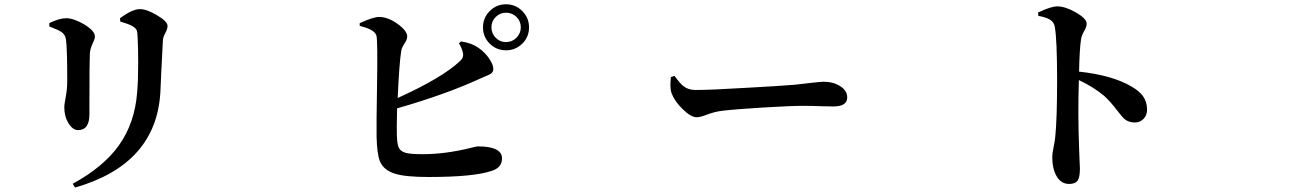

<svg xmlns="http://www.w3.org/2000/svg" viewBox="-20 -801 6040 888"><path d="M327.1 66.4 316.4 48.8Q458 -28.3 529.3 -127.9Q603.5 -231.4 614.3 -374Q619.1 -425.8 619.1 -510.7Q619.1 -588.9 616.2 -634.8Q615.2 -653.3 612.3 -661.1Q607.4 -670.9 594.7 -678.7Q582 -687.5 543 -699.2Q538.1 -700.2 536.1 -701.2L535.2 -716.8Q591.8 -758.8 627 -758.8Q659.2 -758.8 706.1 -730.5Q754.9 -702.1 754.9 -680.7Q754.9 -668 745.1 -649.4Q734.4 -629.9 733.4 -615.2Q731.4 -580.1 725.6 -460.9Q722.7 -396.5 721.7 -374Q702.1 -41 327.1 66.4ZM340.8 -199.2Q316.4 -199.2 296.9 -231Q277.3 -262.7 277.3 -305.7Q277.3 -314.5 281.2 -336.9Q291 -383.8 291 -425.8Q291 -577.1 285.2 -617.2Q282.2 -641.6 263.7 -653.3Q245.1 -665 208 -678.7V-694.3Q254.9 -716.8 286.1 -716.8Q320.3 -716.8 369.1 -688.5Q418.9 -658.2 418.9 -632.8Q418.9 -621.1 409.2 -601.6Q396.5 -574.2 395.5 -552.7Q393.6 -517.6 393.6 -315.4Q393.6 -284.2 393.6 -272.5Q393.6 -199.2 340.8 -199.2Z M1961.9 17.6Q1853.5 17.6 1805.7 2Q1754.9 -13.7 1737.3 -54.7Q1723.6 -88.9 1721.7 -168.9Q1720.7 -226.6 1723.6 -389.6Q1727.5 -618.2 1720.7 -636.7Q1715.8 -652.3 1695.3 -663.1Q1679.7 -671.9 1643.6 -681.6V-693.4Q1644.5 -693.4 1646.5 -695.3Q1707 -722.7 1734.4 -722.7Q1776.4 -721.7 1820.3 -689.5Q1863.3 -658.2 1863.3 -631.8Q1863.3 -618.2 1851.1 -600.1Q1838.9 -582 1835.9 -567.4Q1826.2 -505.9 1819.3 -347.7Q2023.4 -440.4 2105.5 -516.6Q2117.2 -527.3 2120.1 -536.1Q2124 -545.9 2120.1 -560.5Q2115.2 -580.1 2102.5 -600.6L2112.3 -609.4Q2161.1 -602.5 2195.3 -578.1Q2225.6 -556.6 2244.1 -527.3Q2261.7 -501 2261.7 -481.4Q2261.7 -468.8 2250 -460Q2243.2 -455.1 2220.7 -446.3Q2205.1 -439.5 2196.3 -435.5Q2041 -364.3 1816.4 -299.8Q1816.4 -296.9 1816.4 -290Q1814.5 -206.1 1815.4 -180.7Q1816.4 -137.7 1823.2 -120.1Q1832 -100.6 1857.4 -93.8Q1879.9 -87.9 1935.5 -87.9Q2040 -87.9 2158.2 -117.2Q2184.6 -124 2189.5 -124Q2301.8 -124 2301.8 -68.4Q2301.8 -25.4 2253.9 -10.7Q2171.9 17.6 1961.9 17.6ZM2320.3 -568.4Q2276.4 -568.4 2245.1 -599.1Q2213.9 -629.9 2213.9 -674.3Q2213.9 -718.8 2245.1 -750Q2276.4 -781.2 2320.3 -781.2Q2364.3 -781.2 2395.5 -750Q2426.8 -718.8 2426.8 -674.3Q2426.8 -629.9 2395.5 -599.1Q2364.3 -568.4 2320.3 -568.4ZM2320.3 -742.2Q2293 -742.2 2272.9 -722.7Q2252.9 -703.1 2252.9 -674.8Q2252.9 -646.5 2272.5 -626.5Q2292 -606.4 2320.3 -606.4Q2348.6 -606.4 2368.7 -626.5Q2388.7 -646.5 2388.7 -674.8Q2388.7 -703.1 2368.7 -722.7Q2348.6 -742.2 2320.3 -742.2Z M3202.1 -258.8Q3174.8 -258.8 3136.7 -296.9Q3099.6 -333 3085.9 -370.1Q3077.1 -393.6 3083 -444.3L3099.6 -450.2Q3101.6 -448.2 3104.5 -443.4Q3128.9 -411.1 3142.6 -401.4Q3164.1 -384.8 3197.3 -384.8Q3265.6 -384.8 3443.4 -395.5Q3586.9 -403.3 3656.2 -409.2Q3686.5 -412.1 3733.4 -418Q3776.4 -422.9 3789.1 -422.9Q3834 -422.9 3866.2 -402.3Q3898.4 -381.8 3898.4 -350.6Q3898.4 -308.6 3834 -308.6Q3817.4 -308.6 3783.2 -309.6Q3731.4 -311.5 3692.4 -311.5Q3637.7 -311.5 3508.8 -303.7Q3381.8 -295.9 3324.2 -289.1Q3286.1 -285.2 3246.1 -269.5Q3218.8 -258.8 3202.1 -258.8Z M4924.8 49.8Q4887.7 49.8 4867.2 14.6Q4846.7 -19.5 4846.7 -75.2Q4846.7 -89.8 4852.5 -118.7Q4858.4 -147.5 4860.4 -167Q4869.1 -249 4869.1 -429.7Q4869.1 -617.2 4858.4 -677.7Q4854.5 -700.2 4833 -711.9Q4816.4 -721.7 4782.2 -727.5L4781.2 -743.2Q4782.2 -744.1 4785.2 -745.1Q4841.8 -771.5 4870.1 -771.5Q4907.2 -771.5 4956.5 -743.2Q5005.9 -714.8 5005.9 -691.4Q5005.9 -676.8 4994.1 -657.2Q4981.4 -634.8 4979.5 -617.2Q4972.7 -571.3 4970.7 -469.7Q5125 -453.1 5213.9 -400.4Q5249 -379.9 5265.6 -357.4Q5285.2 -330.1 5285.2 -293.9Q5285.2 -269.5 5270.5 -252.9Q5253.9 -234.4 5228.5 -234.4Q5202.1 -234.4 5182.6 -249Q5170.9 -258.8 5148.4 -288.1Q5115.2 -332 5086.9 -357.4Q5038.1 -398.4 4969.7 -430.7Q4964.8 -273.4 4970.7 -118.2Q4971.7 -97.7 4972.7 -64.5Q4974.6 -29.3 4974.6 -21.5Q4974.6 17.6 4964.8 33.2Q4953.1 49.8 4924.8 49.8Z"/></svg>

Font: Bpmf GenYo Min B
Style: B
Weight: 700
Foundry: But Ko
Version: Version 1.320